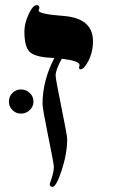

<svg xmlns="http://www.w3.org/2000/svg" viewBox="-20 -725 437 745"><path d="M340.8 -564.9Q340.8 -522.9 322.3 -487.3Q305.7 -456.1 293 -456.1Q286.6 -456.1 286.6 -463.9Q286.6 -465.8 287.6 -466.8Q288.6 -467.8 288.6 -473.1Q288.6 -488.8 219.7 -497.1Q195.8 -454.1 195.8 -432.1Q195.8 -418.5 218.3 -308.8Q240.7 -199.2 240.7 -185.1Q240.7 -129.9 219.2 -63.5Q198.2 0 183.6 0Q172.9 0 172.9 -11.2Q172.9 -10.3 180.9 -35.2Q189 -60.1 189 -78.1Q189 -88.4 167 -196.3Q145 -304.2 145 -321.8Q145 -412.1 190.9 -500L173.8 -501Q114.3 -504.4 94.5 -524.4Q74.7 -544.4 74.7 -603Q74.7 -634.3 91.1 -669.7Q107.4 -705.1 122.6 -705.1Q132.8 -705.1 132.8 -694.8Q132.8 -691.9 131.3 -689.2Q129.9 -686.5 129.9 -684.1Q129.9 -670.4 226.6 -663.1Q340.8 -654.3 340.8 -564.9ZM109.9 -331.1Q109.9 -311.5 95.5 -297.9Q81.1 -284.2 61.5 -284.2Q42 -284.2 28.3 -297.9Q14.6 -311.5 14.6 -331.1Q14.6 -350.6 28.3 -364.3Q42 -377.9 61.5 -377.9Q81.1 -377.9 95.5 -364.3Q109.9 -350.6 109.9 -331.1Z"/></svg>

Font: Ezra SIL
Style: Regular
Weight: 400
Designer: Development by SIL's NRSI team. OpenType tables by Ralph Hancock ( hancock@dircon.co.uk )
Foundry: SIL International, Version 2.51: 2007
Version: Version 2.51, 2007